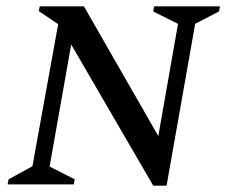

<svg xmlns="http://www.w3.org/2000/svg" viewBox="-20 -580 712 604"><path d="M4 0 7 -16 82 -57 163 -504 102 -545 105 -560H244L478 -152L540 -505L462 -544L465 -560H672L669 -544L594 -505L504 4H462L204 -440L136 -56L215 -16L212 0Z"/></svg>

Font: Spectral SC Medium
Style: Italic
Weight: 500
Italic angle: -10°
Designer: Jean-Baptiste Levee
Foundry: Production Type
Version: Version 2.001